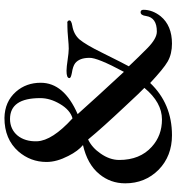

<svg xmlns="http://www.w3.org/2000/svg" viewBox="15 -798 793 863"><g transform="rotate(-90 411.5 -366.5)"><path d="M19 -200C19 -141 39 -91 80 -50C121 -10 173 10 235 10C330 10 408 -23 470 -88C512 -49 544 -22 567 -9C590 4 617 10 647 10C701 10 742 -7 770 -41C789 -65 799 -91 799 -118C799 -127 795 -131 788 -131C779 -131 773 -123 771 -106C766 -74 743 -58 701 -58C680 -58 656 -72 628 -99C600 -127 572 -155 545 -184C551 -195 572 -235 607 -306C630 -353 650 -387 666 -406C681 -423 702 -434 727 -438C745 -441 753 -446 751 -453C750 -458 746 -460 741 -461C744 -460 738 -460 723 -460C711 -460 694 -459 672 -457C651 -455 635 -454 624 -454C612 -454 595 -456 574 -459C553 -462 537 -464 525 -464C503 -464 492 -460 492 -451C492 -446 500 -443 515 -440C535 -437 550 -432 559 -425C575 -412 583 -391 583 -361C584 -338 563 -286 520 -206C443 -289 379 -359 330 -414C424 -455 471 -510 471 -580C471 -623 458 -660 431 -691C401 -725 362 -742 313 -743C249 -743 199 -722 162 -680C131 -644 115 -602 115 -554C115 -523 124 -491 142 -456C157 -426 174 -404 191 -390C134 -377 90 -353 60 -316C33 -283 19 -245 19 -200ZM124 -227C124 -256 134 -284 153 -311C170 -336 191 -355 216 -367C253 -322 302 -268 362 -204C411 -151 440 -121 448 -114C404 -61 357 -35 306 -35C258 -35 217 -50 183 -81C144 -116 124 -165 124 -227ZM402 -582C402 -552 393 -523 376 -494C358 -463 336 -444 311 -437C244 -498 210 -551 208 -596C205 -669 247 -718 308 -718C371 -718 402 -673 402 -582Z"/></g></svg>

Font: GFS Fleischman
Style: Regular
Weight: 400
Designer: George Matthiopoulos
Foundry: George Matthiopoulos
Version: Version 1.0